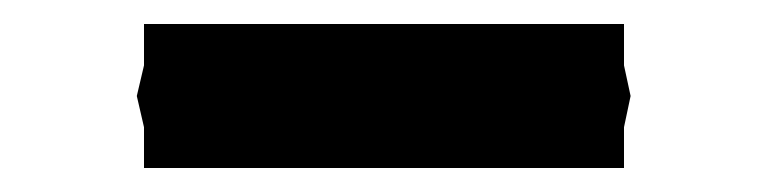

<svg xmlns="http://www.w3.org/2000/svg" viewBox="-20 -355 640 160"><path d="M100 -249 94 -275 100 -300.5V-335H500V-300.5L505.5 -275L500 -249V-215H100Z"/></svg>

Font: JuliaMono Black
Style: Regular
Weight: 900
Monospace: yes
Designer: cormullion
Foundry: corm
Version: Version 0.054; ttfautohint (v1.8.4)